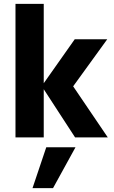

<svg xmlns="http://www.w3.org/2000/svg" viewBox="-20 -710 588 992"><path d="M254 262H148L219 51H370ZM206 0H60V-690H206V-280L366 -507H534L358 -264L537 0H368L206 -249Z"/></svg>

Font: Hind Kochi
Style: Bold
Weight: 700
Designer: Dhruvi Tolia
Foundry: Indian Type Foundry
Version: Version 0.702;PS 1.0;hotconv 1.0.81;makeotf.lib2.5.63406